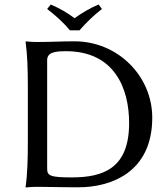

<svg xmlns="http://www.w3.org/2000/svg" viewBox="-20 -832 750 855"><path d="M147 -645C113 -645 96 -648 96 -648L94 -645C102 -588 104 -520 104 -445V-200C104 -125 102 -54 94 0L95 3C95 3 112 0 147 0C218 0 227 2 330 2C471 2 658 -62 658 -308C658 -494 504 -648 312 -648C248 -648 211 -645 147 -645ZM190 -82V-564C190 -599 225 -604 274 -604C490 -604 555 -438 555 -284C555 -82 440 -42 299 -42C201 -42 190 -50 190 -82ZM291 -697H334C364 -731 396 -763 434 -792L419 -812C381 -796 349 -777 312 -751C279 -776 245 -795 206 -812L190 -792C226 -764 261 -734 291 -697Z"/></svg>

Font: Libertinus Sans
Style: Regular
Weight: 400
Designer: Philipp H. Poll, Khaled Hosny
Foundry: Caleb Maclennan
Version: Version 7.050;RELEASE